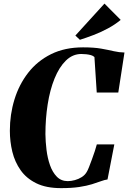

<svg xmlns="http://www.w3.org/2000/svg" viewBox="-20 -1010 696 1042"><path d="M311.5 11Q230.5 11 176.8 -15.5Q123 -42 91.8 -86.5Q60.5 -131 47 -186.2Q33.5 -241.5 33.5 -300.5Q33.5 -389 58.5 -470.2Q83.5 -551.5 133 -615.2Q182.5 -679 257 -716Q331.5 -753 430.5 -753Q490.5 -753 529.5 -746Q568.5 -739 597.5 -732.2Q626.5 -725.5 655.5 -725L622 -508H505L492.5 -700.5Q485 -707.5 473.5 -710.8Q462 -714 448.5 -715.5Q435 -717 421.5 -717Q374 -717 337.5 -681.2Q301 -645.5 276 -583.8Q251 -522 238.8 -444Q226.5 -366 226.5 -282Q227 -241 232.5 -196.2Q238 -151.5 251.5 -113.2Q265 -75 288.5 -51Q312 -27 348 -27Q366 -27 386.2 -32.5Q406.5 -38 423.8 -49Q441 -60 450.5 -76.5Q455.5 -84 463 -103Q470.5 -122 479 -145.2Q487.5 -168.5 494.8 -190.5Q502 -212.5 505.5 -226.5H600.5L563.5 -36Q547.5 -34 527.5 -26.5Q507.5 -19 479.2 -10.2Q451 -1.5 410.2 4.8Q369.5 11 311.5 11ZM413.5 -794 389 -817 547 -990.5 635 -902Q603.5 -876 565.2 -855.5Q527 -835 487.8 -820Q448.5 -805 413.5 -794Z"/></svg>

Font: Merriweather 120pt Black
Style: Italic
Weight: 900
Italic angle: -7.8°
Version: Version 2.101